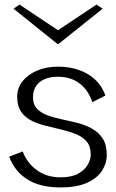

<svg xmlns="http://www.w3.org/2000/svg" viewBox="-20 -804 506 838"><path d="M232 -513Q309 -513 364 -480Q419 -447 440 -387L383 -358Q366 -410 327.5 -439.5Q289 -469 234 -469Q181 -469 152.5 -445Q124 -421 124 -380Q124 -348 141.5 -329.5Q159 -311 187.5 -300.5Q216 -290 250.5 -283Q285 -276 319.5 -267Q354 -258 382.5 -242Q411 -226 428.5 -199Q446 -172 446 -127Q446 -91 425 -58.5Q404 -26 359.5 -6Q315 14 244 14Q155 14 99.5 -21Q44 -56 20 -120L79 -143Q99 -91 142 -60.5Q185 -30 244 -30Q292 -30 321 -46Q350 -62 363 -85Q376 -108 376 -129Q376 -165 359 -185.5Q342 -206 313 -218Q284 -230 250 -238Q216 -246 181.5 -254.5Q147 -263 118.5 -277Q90 -291 72.5 -316Q55 -341 55 -382Q55 -420 78.5 -449.5Q102 -479 142 -496Q182 -513 232 -513ZM65 -784 233 -672 401 -784 428 -766 235 -612H231L39 -766Z"/></svg>

Font: Panamera
Style: Regular
Weight: 400
Designer: Bastien Sozeau
Foundry: NBR — Bastien Sozeau
Version: Version 3.002; ttfautohint (v1.8.4.7-5d5b);gftools[0.9.33]